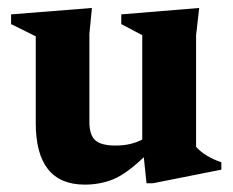

<svg xmlns="http://www.w3.org/2000/svg" viewBox="-20 -462 600 494"><path d="M210 -148.5Q210 -114.5 225.2 -101Q240.5 -87.5 277.5 -87.5Q317 -87.5 346 -103V-371.5L292 -400V-425L492.5 -441.5L484.5 -371V-84Q508 -58.5 549.5 -44.5V-25.5L373.5 9.5H357L350 -57.5Q304.5 -14 270.8 -0.5Q237 13 198 13Q72 13 72 -145.5V-368.5L8.5 -400V-425L216.5 -441.5L210 -374.5Z"/></svg>

Font: Newsreader Text
Style: Bold
Weight: 700
Designer: Hugues Gentile
Foundry: Production Type
Version: Version 1.001